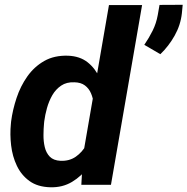

<svg xmlns="http://www.w3.org/2000/svg" viewBox="-20 -771 782 801"><path d="M326.2 -123 434.6 -750H572.8L442.9 0H319.3ZM25.4 -253.9 26.4 -264.6Q32.7 -313 49.1 -362.3Q65.4 -411.6 94 -452.1Q122.6 -492.7 164.6 -516.6Q206.5 -540.5 264.2 -538.6Q313.5 -536.6 345.7 -511Q377.9 -485.4 395.8 -445.1Q413.6 -404.8 420.2 -359.6Q426.8 -314.5 425.3 -273.9L422.9 -250.5Q415 -207 396.7 -160.9Q378.4 -114.7 349.4 -75.4Q320.3 -36.1 280.5 -12.2Q240.7 11.7 189.9 10.3Q136.7 8.8 102.8 -15.9Q68.8 -40.5 50.3 -79.6Q31.7 -118.7 26.4 -164.6Q21 -210.4 25.4 -253.9ZM164.6 -265.1 163.6 -254.9Q161.6 -233.9 161.4 -207.8Q161.1 -181.6 166.7 -157.5Q172.4 -133.3 187.7 -117.4Q203.1 -101.6 232.4 -100.1Q269.5 -98.6 296.4 -117.4Q323.2 -136.2 339.6 -166Q356 -195.8 361.8 -228.5L370.6 -293.5Q373 -315.9 370.6 -338.9Q368.2 -361.8 359.6 -381.8Q351.1 -401.9 334.2 -414.6Q317.4 -427.2 290.5 -427.7Q257.8 -429.2 235.1 -413.8Q212.4 -398.4 198.2 -373.8Q184.1 -349.1 176 -320.3Q168 -291.5 164.6 -265.1ZM742.2 -751 738.8 -715.8Q733.4 -666.5 708.7 -622.6Q684.1 -578.6 648.9 -544.9L582 -584Q602.1 -613.3 616.9 -643.3Q631.8 -673.3 638.2 -708.5L645.5 -750.5Z"/></svg>

Font: Roboto
Style: Bold Italic
Weight: 700
Italic angle: -12°
Designer: Christian Robertson
Foundry: Google
Version: Version 3.0